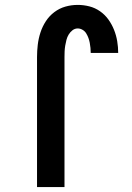

<svg xmlns="http://www.w3.org/2000/svg" viewBox="-20 -763 540 783"><path d="M131 0V-530Q131 -555 134 -580.5Q137 -606 145 -630.5Q153 -655 167 -676.5Q181 -698 201.5 -713.5Q222 -729 246.5 -736Q271 -743 297 -743Q321 -743 344.5 -737Q368 -731 388 -717Q408 -703 422 -683.5Q436 -664 445 -641.5Q454 -619 458 -595Q462 -571 462 -547Q462 -547 462 -547Q462 -547 462 -547H350Q350 -557 349 -567.5Q348 -578 346 -588.5Q344 -599 340.5 -608.5Q337 -618 331.5 -627Q326 -636 316.5 -641.5Q307 -647 297 -647Q285 -647 275.5 -639.5Q266 -632 260 -622Q254 -612 251 -600.5Q248 -589 246 -577Q244 -565 243.5 -553.5Q243 -542 243 -530V0Z"/></svg>

Font: Iosevka SS08 Regular
Style: Bold
Weight: 700
Monospace: yes
Designer: Belleve Invis
Foundry: Belleve Invis
Version: Version 16.3.4; ttfautohint (v1.8.4)